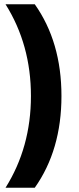

<svg xmlns="http://www.w3.org/2000/svg" viewBox="-20 -762 372 906"><path d="M6 -742H144Q270 -564 270 -309Q270 -54 144 124H6Q126 -67 126 -309Q126 -551 6 -742Z"/></svg>

Font: Montserrat-Arabic SemiBold
Style: Regular
Weight: 600
Designer: Mohamed Gaber
Foundry: Kief Type Foundry
Version: Version 5.008;PS 005.008;hotconv 1.0.88;makeotf.lib2.5.64775